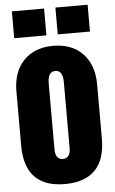

<svg xmlns="http://www.w3.org/2000/svg" viewBox="-62 -988 622 1038"><g transform="rotate(-5 248.5 -468.5)"><path d="M43 -800.8V-946.3H217.8V-800.8ZM279.3 -800.8V-946.3H454.1V-800.8ZM248.5 8.8Q29.8 8.8 29.8 -219.2V-513.2Q29.8 -618.2 88.4 -679.7Q147 -741.2 248.5 -741.2Q350.6 -741.2 409.2 -679.7Q467.8 -618.2 467.8 -513.2V-219.2Q467.8 -104.5 411.9 -47.9Q356 8.8 248.5 8.8ZM207.5 -541V-183.1Q207.5 -153.8 219 -140.4Q230.5 -127 248.5 -127Q266.6 -127 278.1 -140.4Q289.6 -153.8 289.6 -183.1V-541Q289.6 -605 248.5 -605Q207.5 -605 207.5 -541Z"/></g></svg>

Font: Anton
Style: Regular
Weight: 400
Foundry: vernon adams
Version: Version 1.000